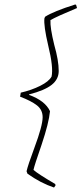

<svg xmlns="http://www.w3.org/2000/svg" viewBox="-20 -696 370 860"><path d="M222 144Q162 124 103 82L99 71Q105 44 134 -34Q171 -133 171 -171Q171 -204 145.5 -224Q120 -244 70 -263L73 -281Q121 -292 160 -311.5Q199 -331 211 -353Q220 -394 196 -492Q175 -581 179 -614L182 -621Q219 -645 317 -676L321 -674L325 -660Q236 -623 206 -606Q204 -572 223 -495Q243 -425 243 -378Q243 -341 211.5 -316Q180 -291 110 -273V-271Q182 -245 204 -198Q199 -145 166 -47Q134 45 130 65Q150 83 227 128L229 134Z"/></svg>

Font: Albura ExtraLight
Style: Italic
Weight: 156
Italic angle: -7°
Designer: Mercedes Jáuregui
Foundry: Omnibus-Type Team
Version: Version 1.000